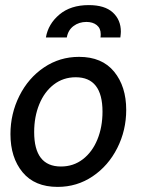

<svg xmlns="http://www.w3.org/2000/svg" viewBox="-20 -723 554 753"><path d="M21 -197Q21 -277 56 -347Q91 -417 152.5 -458.5Q214 -500 290 -500Q380 -500 427.5 -442Q475 -384 475 -292Q475 -212 440 -142.5Q405 -73 343.5 -31.5Q282 10 206 10Q116 10 68.5 -47.5Q21 -105 21 -197ZM382 -285Q382 -420 277 -420Q228 -420 191 -391.5Q154 -363 134 -314Q114 -265 114 -205Q114 -70 219 -70Q268 -70 305 -98.5Q342 -127 362 -176Q382 -225 382 -285ZM454 -599Q454 -592 452 -576H374Q375 -580 375 -589Q375 -612 359.5 -624.5Q344 -637 319 -637Q290 -637 268.5 -621Q247 -605 242 -576H160Q169 -629 213 -666Q257 -703 328 -703Q391 -703 422.5 -674Q454 -645 454 -599Z"/></svg>

Font: Cabin
Style: Italic
Weight: 400
Italic angle: -7°
Designer: Pablo Impallari
Foundry: Pablo Impallari. http://www.impallari.com Igino Marini. http://www.ikern.com
Version: Version 2.200